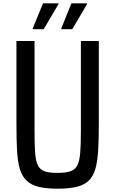

<svg xmlns="http://www.w3.org/2000/svg" viewBox="-20 -1035 694 1156"><path d="M327 101Q258 101 213 90Q168 79 140.5 53Q113 27 99.5 -17.5Q86 -62 82.5 -130Q79 -198 79 -293V-788H188V-247Q188 -165 191.5 -115.5Q195 -66 208 -39.5Q221 -13 249 -3.5Q277 6 327 6Q375 6 403.5 -3.5Q432 -13 445.5 -39.5Q459 -66 463 -115.5Q467 -165 467 -247V-788H575V-293Q575 -198 571 -130Q567 -62 554 -17.5Q541 27 514 53Q487 79 441.5 90Q396 101 327 101ZM177 -859V-864L239 -1015H332V-1010L243 -859ZM349 -859V-864L410 -1015H504V-1010L415 -859Z"/></svg>

Font: Farlight84_Sys_V01
Style: Regular
Weight: 400
Designer: Ryoko NISHIZUKA  (kana, bopomofo & ideographs); Paul D. Hunt (Latin, Greek & Cyrillic); Sandoll Communications , Soo-you
Foundry: Adobe
Version: Version 2.004;October 29, 2024;FontCreator 14.0.0.2814 64-bi